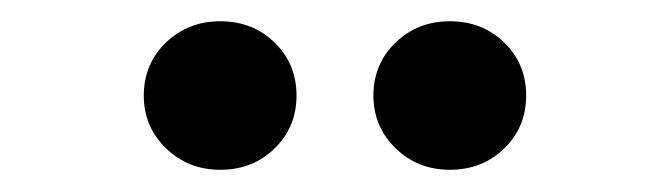

<svg xmlns="http://www.w3.org/2000/svg" viewBox="-20 -758 621 178"><path d="M397 -600.6Q367.2 -600.6 346.7 -620.6Q326.2 -640.6 326.2 -669.4Q326.2 -698.7 346.7 -718.5Q367.2 -738.3 397 -738.3Q427.2 -738.3 447.5 -718.5Q467.8 -698.7 467.8 -669.4Q467.8 -640.1 447.5 -620.4Q427.2 -600.6 397 -600.6ZM184.1 -600.6Q154.3 -600.6 133.8 -620.6Q113.3 -640.6 113.3 -669.4Q113.3 -698.7 133.8 -718.5Q154.3 -738.3 184.1 -738.3Q214.4 -738.3 234.6 -718.5Q254.9 -698.7 254.9 -669.4Q254.9 -640.1 234.6 -620.4Q214.4 -600.6 184.1 -600.6Z"/></svg>

Font: Inter 28pt SemiBold
Style: Regular
Weight: 600
Designer: Rasmus Andersson
Foundry: rsms
Version: Version 4.001;git-66647c0bb